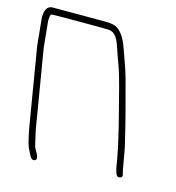

<svg xmlns="http://www.w3.org/2000/svg" viewBox="-138 -708 779 849"><g transform="rotate(15 251.5 -284.0)"><path d="M65.2 -89 6.9 -439 -4.9 -558C-5.9 -564 -2.9 -585.6 -0.5 -588.5C0.9 -590.2 21.7 -591 62.1 -591H185.1C226.7 -591 253.4 -590.6 265 -589.9C294.7 -588.1 309 -557.4 319.5 -525.1C326.4 -503.7 334.8 -479.9 344.7 -453.8C354.6 -427.6 367 -385.3 381.8 -326.8C407 -228.2 434.1 -131.2 450 -36L454.2 -11C454.8 -7 457.3 2 461.7 16C466.4 25.5 471.9 29.7 478.1 28.6C499.7 24.9 487.5 9 484.2 -11L480 -36L467.3 -106C446 -199.2 418.8 -301.2 394.2 -392C379 -448.3 373.8 -455.2 348.3 -529.2C332.6 -574.5 312.3 -602.8 287.2 -614C276.8 -618.7 259.9 -621 236.6 -621H-2.4C-20.4 -619.9 -31.1 -607.9 -34.4 -585C-36 -574.3 -36.1 -565 -34.8 -557L-23.1 -439L35.2 -89C38.5 -69 42.3 -50.3 46.5 -33L52.3 -10C54.6 -1.1 61.6 14.4 73.2 36.6C80.2 49.9 88 55 96.7 52C115.5 45.4 94.5 14.9 88.7 4.5C84.9 -2.5 82.6 -8.3 81.8 -13L74.8 -43.5C70 -63.8 66.8 -79 65.2 -89Z"/></g></svg>

Font: MewTooHand
Style: Lta
Weight: 400
Designer: Mew Too, Robert Jablonski
Version: Version 0.77